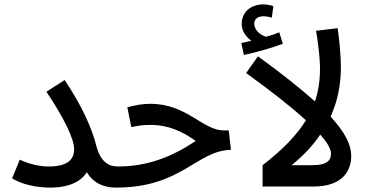

<svg xmlns="http://www.w3.org/2000/svg" viewBox="-20 -848 1679 873"><path d="M201 -91C154 -91 106 -105 70 -122L35 -37C77 -10 146 5 207 5C297 5 349 -24 375 -65C404 -15 453 5 506 5C544 5 565 -17 565 -45C565 -71 550 -91 516 -91C481 -91 440 -105 419 -181C398 -267 351 -369 274 -484L191 -431C268 -316 317 -219 317 -170C317 -119 283 -91 201 -91Z M507 5C807 5 871 -162 1030 -167L1020 -255H998C901 -255 831 -376 663 -376C630 -376 593 -370 559 -360L577 -270C609 -277 631 -280 664 -280C746 -280 810 -250 870 -207C760 -134 650 -91 516 -91Z M1089 -598C1145 -610 1219 -631 1266 -649L1250 -701C1233 -694 1213 -687 1190 -681C1167 -687 1136 -709 1136 -740C1136 -761 1151 -774 1178 -774C1192 -774 1203 -771 1216 -768L1223 -820C1209 -825 1192 -828 1177 -828C1126 -828 1079 -798 1079 -739C1079 -707 1099 -679 1123 -663C1111 -660 1097 -657 1077 -652ZM1435 -536C1435 -483 1428 -434 1412 -387C1348 -444 1263 -512 1153 -592L1099 -516C1203 -441 1300 -366 1371 -301C1329 -233 1265 -167 1174 -97V0H1406C1541 0 1577 -75 1577 -139C1577 -190 1549 -246 1483 -318C1515 -387 1530 -462 1530 -544C1530 -592 1522 -679 1515 -720L1417 -708C1425 -664 1435 -586 1435 -536ZM1306 -97C1359 -140 1403 -186 1436 -236C1467 -201 1485 -172 1485 -150C1485 -121 1470 -97 1402 -97Z"/></svg>

Font: Noto Sans Arabic UI SmCn Md
Style: Regular
Weight: 500
Width: 4
Designer: Monotype Design Team, Nadine Chahine and Nizar Qandah
Foundry: Monotype Imaging Inc.
Version: Version 2.010